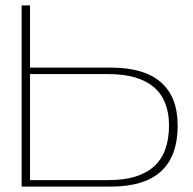

<svg xmlns="http://www.w3.org/2000/svg" viewBox="-20 -690 712 710"><path d="M60 0H390C555 0 637 -75 637 -226C637 -366 555 -440 390 -440H91V-670H60ZM91 -24V-416H381C531 -416 605 -350 605 -226C605 -91 531 -24 381 -24Z"/></svg>

Font: LT Wave Thin
Style: Regular
Weight: 100
Designer: Daniel Lyons
Version: Version 2.5 (Glyphs App)